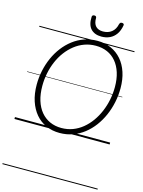

<svg xmlns="http://www.w3.org/2000/svg" viewBox="-229 -1363 1469 1968"><g transform="rotate(15 505.0 -379.0)"><path d="M483 19Q403 19 338 -10Q273 -39 226.5 -94Q180 -149 154.5 -226Q129 -303 129 -400Q129 -475 144.5 -548Q160 -621 189.5 -687.5Q219 -754 261.5 -809.5Q304 -865 358 -906.5Q412 -948 477 -971Q542 -994 617 -994Q697 -994 761.5 -965Q826 -936 872.5 -882.5Q919 -829 944 -753.5Q969 -678 969 -585Q969 -509 953.5 -435Q938 -361 908.5 -293.5Q879 -226 836.5 -169Q794 -112 740 -70Q686 -28 621.5 -4.5Q557 19 483 19ZM487 -35Q551 -35 607 -56Q663 -77 710 -115.5Q757 -154 794 -205.5Q831 -257 857 -318.5Q883 -380 896.5 -447Q910 -514 910 -582Q910 -667 889 -733.5Q868 -800 829 -846.5Q790 -893 735.5 -917Q681 -941 613 -941Q550 -941 493.5 -920.5Q437 -900 389.5 -862.5Q342 -825 304.5 -775Q267 -725 241 -664.5Q215 -604 201.5 -537.5Q188 -471 188 -402Q188 -316 209 -248Q230 -180 269.5 -132.5Q309 -85 364 -60Q419 -35 487 -35ZM641 -1046Q568 -1046 528.5 -1088.5Q489 -1131 493 -1217Q494 -1227 500 -1232Q506 -1237 518 -1237Q529 -1237 534.5 -1231.5Q540 -1226 540 -1217Q539 -1158 566 -1129.5Q593 -1101 643 -1101Q698 -1101 735 -1130.5Q772 -1160 784 -1216Q788 -1227 793 -1232Q798 -1237 810 -1237Q822 -1237 828 -1231Q834 -1225 832 -1216Q822 -1158 795.5 -1120.5Q769 -1083 729.5 -1064.5Q690 -1046 641 -1046ZM0 469H1010V479H0ZM0 -20H1010V0H0ZM0 -505H1010V-500H0ZM0 -989H1010V-979H0Z"/></g></svg>

Font: Playwrite DE VA Guides
Style: Regular
Weight: 400
Designer: Veronika Burian, José Scaglione
Foundry: TypeTogether
Version: Version 1.003